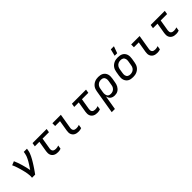

<svg xmlns="http://www.w3.org/2000/svg" viewBox="331 -2339 4137 4137"><g transform="rotate(-45 2400.0 -270.5)"><path d="M179 0Q184 -33 182 -66Q180 -99 175 -130.5Q170 -162 163 -193Q156 -224 148 -255Q140 -286 131 -316.5Q122 -347 112.5 -376.5Q103 -406 92 -435.5Q81 -465 67 -493L155 -528Q176 -483 192 -436.5Q208 -390 222 -342Q236 -294 248 -245Q260 -196 269 -146Q286 -172 303.5 -197.5Q321 -223 337.5 -249Q354 -275 369.5 -301.5Q385 -328 398.5 -355.5Q412 -383 423 -411Q434 -439 439 -468L448 -520H545L536 -468Q531 -436 519 -405Q507 -374 492.5 -344Q478 -314 461.5 -284.5Q445 -255 427 -226Q409 -197 391 -168.5Q373 -140 353.5 -111.5Q334 -83 314.5 -55.5Q295 -28 275 0Z M969 8Q942 8 916.5 3.5Q891 -1 868.5 -12.5Q846 -24 829 -43Q812 -62 803.5 -86Q795 -110 794.5 -136.5Q794 -163 798 -190L839 -436H701L715 -520H1145L1131 -436H936L893 -177Q890 -156 893.5 -135.5Q897 -115 910 -101Q923 -87 943 -81.5Q963 -76 983 -76Q1005 -76 1027 -80Q1049 -84 1070 -92L1056 -8Q1035 0 1013 4Q991 8 969 8Z M1598 8Q1571 8 1545 3.5Q1519 -1 1496.5 -12.5Q1474 -24 1457.5 -43Q1441 -62 1432 -86Q1423 -110 1423 -136.5Q1423 -163 1427 -190L1468 -436H1320V-520H1578L1521 -177Q1518 -156 1521.5 -135.5Q1525 -115 1538 -101Q1551 -87 1571 -81.5Q1591 -76 1612 -76Q1633 -76 1655.5 -80Q1678 -84 1698 -92L1684 -8Q1664 0 1641.5 4Q1619 8 1598 8Z M2169 8Q2142 8 2116.5 3.5Q2091 -1 2068.5 -12.5Q2046 -24 2029 -43Q2012 -62 2003.5 -86Q1995 -110 1994.5 -136.5Q1994 -163 1998 -190L2039 -436H1901L1915 -520H2345L2331 -436H2136L2093 -177Q2090 -156 2093.5 -135.5Q2097 -115 2110 -101Q2123 -87 2143 -81.5Q2163 -76 2183 -76Q2205 -76 2227 -80Q2249 -84 2270 -92L2256 -8Q2235 0 2213 4Q2191 8 2169 8Z M2490 215H2393L2484 -331Q2488 -358 2497.5 -385Q2507 -412 2524 -435.5Q2541 -459 2564 -477.5Q2587 -496 2613.5 -507.5Q2640 -519 2667.5 -523.5Q2695 -528 2722 -528Q2754 -528 2784 -522Q2814 -516 2839.5 -501.5Q2865 -487 2883.5 -463.5Q2902 -440 2911 -411.5Q2920 -383 2920 -352Q2920 -321 2915 -289L2898 -189Q2894 -165 2887 -140.5Q2880 -116 2867 -93Q2854 -70 2836.5 -50.5Q2819 -31 2796 -17Q2773 -3 2748 2.5Q2723 8 2698 8Q2670 8 2643.5 1Q2617 -6 2596 -22.5Q2575 -39 2562.5 -63Q2550 -87 2545 -114ZM2659 -76Q2676 -76 2693 -79Q2710 -82 2726.5 -90Q2743 -98 2756.5 -110Q2770 -122 2780 -137.5Q2790 -153 2795.5 -169.5Q2801 -186 2803 -203L2820 -303Q2823 -320 2823.5 -337.5Q2824 -355 2820.5 -371.5Q2817 -388 2808.5 -402.5Q2800 -417 2786.5 -426.5Q2773 -436 2756 -440Q2739 -444 2722 -444Q2705 -444 2688 -441Q2671 -438 2655 -430Q2639 -422 2625.5 -410Q2612 -398 2601.5 -382.5Q2591 -367 2586 -350.5Q2581 -334 2578 -317L2563 -228Q2560 -210 2559 -191.5Q2558 -173 2561.5 -155.5Q2565 -138 2572.5 -122.5Q2580 -107 2593.5 -96Q2607 -85 2624 -80.5Q2641 -76 2659 -76Z M3255 8Q3223 8 3192 2.5Q3161 -3 3135.5 -17.5Q3110 -32 3091.5 -55.5Q3073 -79 3063.5 -107.5Q3054 -136 3054 -167.5Q3054 -199 3059 -231L3076 -331Q3080 -358 3090 -385Q3100 -412 3117 -436Q3134 -460 3158 -478.5Q3182 -497 3209 -508.5Q3236 -520 3263.5 -524Q3291 -528 3318 -528Q3350 -528 3381 -522.5Q3412 -517 3438 -502.5Q3464 -488 3482.5 -464.5Q3501 -441 3510 -412.5Q3519 -384 3519.5 -352.5Q3520 -321 3515 -289L3498 -189Q3494 -162 3484 -135Q3474 -108 3457 -84Q3440 -60 3416 -41.5Q3392 -23 3365 -11.5Q3338 0 3310 4Q3282 8 3255 8ZM3255 -76Q3272 -76 3289.5 -79Q3307 -82 3323.5 -89.5Q3340 -97 3354.5 -109Q3369 -121 3379 -136.5Q3389 -152 3395 -169Q3401 -186 3403 -203L3420 -303Q3423 -321 3423.5 -338.5Q3424 -356 3420 -372.5Q3416 -389 3407 -403.5Q3398 -418 3384.5 -427Q3371 -436 3353.5 -440Q3336 -444 3318 -444Q3301 -444 3283.5 -441Q3266 -438 3250 -430.5Q3234 -423 3219.5 -411Q3205 -399 3195 -383.5Q3185 -368 3179 -351Q3173 -334 3170 -317L3154 -217Q3151 -199 3150.5 -181.5Q3150 -164 3153.5 -147.5Q3157 -131 3166.5 -116.5Q3176 -102 3189.5 -93Q3203 -84 3220 -80Q3237 -76 3255 -76ZM3297 -600 3336 -756H3431L3374 -600Z M3998 8Q3971 8 3945 3.5Q3919 -1 3896.5 -12.5Q3874 -24 3857.5 -43Q3841 -62 3832 -86Q3823 -110 3823 -136.5Q3823 -163 3827 -190L3868 -436H3720V-520H3978L3921 -177Q3918 -156 3921.5 -135.5Q3925 -115 3938 -101Q3951 -87 3971 -81.5Q3991 -76 4012 -76Q4033 -76 4055.5 -80Q4078 -84 4098 -92L4084 -8Q4064 0 4041.5 4Q4019 8 3998 8Z M4569 8Q4542 8 4516.5 3.5Q4491 -1 4468.5 -12.5Q4446 -24 4429 -43Q4412 -62 4403.5 -86Q4395 -110 4394.5 -136.5Q4394 -163 4398 -190L4439 -436H4301L4315 -520H4745L4731 -436H4536L4493 -177Q4490 -156 4493.5 -135.5Q4497 -115 4510 -101Q4523 -87 4543 -81.5Q4563 -76 4583 -76Q4605 -76 4627 -80Q4649 -84 4670 -92L4656 -8Q4635 0 4613 4Q4591 8 4569 8Z"/></g></svg>

Font: Iosevka Md Ex Obl
Style: Regular
Weight: 500
Width: 7
Italic angle: -9°
Monospace: yes
Designer: Belleve Invis
Foundry: Belleve Invis
Version: Version 32.5.0; ttfautohint (v1.8.4)